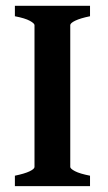

<svg xmlns="http://www.w3.org/2000/svg" viewBox="-20 -635 367 655"><path d="M30.8 0V-35.6Q64 -42.5 80.8 -50.5Q97.7 -58.6 97.7 -65.4V-549.3Q97.7 -555.2 81.8 -564Q65.9 -572.8 30.8 -579.6V-615.2H287.1V-579.6Q253.9 -572.8 236.8 -564.5Q219.7 -556.2 219.7 -549.3V-65.4Q219.7 -59.6 235.8 -51Q252 -42.5 287.1 -35.6V0Z"/></svg>

Font: Gentium Basic
Style: Bold
Weight: 700
Designer: J. Victor Gaultney and Annie Olsen
Foundry: SIL International
Version: Version 1.100